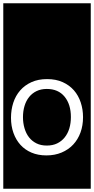

<svg xmlns="http://www.w3.org/2000/svg" viewBox="-32 -937 573 1170"><path d="M255 -455Q201 -455 160 -436.5Q119 -418 91 -386Q63 -354 49 -311Q35 -268 35 -219Q35 -169 50 -127Q65 -85 92.5 -54.5Q120 -24 160 -7Q200 10 251 10Q302 10 343.5 -7.5Q385 -25 414 -56Q443 -87 458.5 -129.5Q474 -172 474 -223Q474 -270 460 -312.5Q446 -355 418.5 -386.5Q391 -418 350 -436.5Q309 -455 255 -455ZM253 -50Q217 -50 190 -63.5Q163 -77 145 -100Q127 -123 117.5 -155Q108 -187 108 -223Q108 -260 117.5 -291.5Q127 -323 145.5 -346Q164 -369 191 -382Q218 -395 253 -395Q323 -395 361.5 -348Q400 -301 400 -224Q400 -186 390.5 -154.5Q381 -123 362 -99.5Q343 -76 316 -63Q289 -50 253 -50ZM-12 -917H521V213H-12Z"/></svg>

Font: Zilla Slab Regular Highlight
Style: Regular
Weight: 410
Designer: Typotheque Type Foundry
Foundry: Typotheque type foundry
Version: Version 1.0; 2017